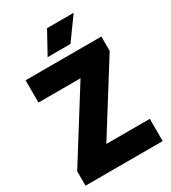

<svg xmlns="http://www.w3.org/2000/svg" viewBox="-225 -1061 1041 1172"><g transform="rotate(-30 295.0 -475.0)"><path d="M260.5 -157H567V0H23V-101.5L324.5 -583H28V-740H562V-638.5ZM215 -795 300.5 -950H488L376 -795Z"/></g></svg>

Font: Encode Sans Semi Condensed ExBd
Style: Regular
Weight: 800
Width: 4
Designer: Multiple Designers
Foundry: Impallari Type
Version: Version 2.000